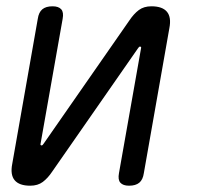

<svg xmlns="http://www.w3.org/2000/svg" viewBox="-20 -580 640 610"><path d="M19 -60 100 -520Q103 -541 114.5 -550.5Q126 -560 147 -560Q166 -560 174.5 -550.5Q183 -541 179 -520L109 -124Q108 -121 109 -119.5Q110 -118 112 -118Q114 -118 115.5 -119.5Q117 -121 119 -124L391 -515Q405 -536 421 -548Q437 -560 461 -560Q496 -560 510.5 -542.5Q525 -525 518 -490L437 -30Q434 -9 422.5 0.5Q411 10 390 10Q371 10 362.5 0.5Q354 -9 358 -30L428 -426Q429 -429 428 -430.5Q427 -432 425 -432Q423 -432 421.5 -430.5Q420 -429 418 -426L146 -35Q132 -14 116 -2Q100 10 76 10Q41 10 26.5 -7.5Q12 -25 19 -60Z"/></svg>

Font: Maple Mono Light
Style: Italic
Weight: 300
Italic angle: -10°
Monospace: yes
Designer: subframe7536
Version: Version 7.000